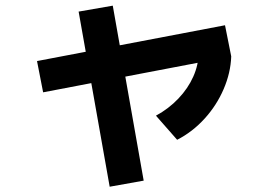

<svg xmlns="http://www.w3.org/2000/svg" viewBox="-20 -626 978 695"><path d="M114 -405 794.5 -534.6 817 -421.9 136.1 -291.8ZM264.6 -584 388.2 -605.5 500.1 27.9 377 49.9ZM698.7 -434.4 817 -421.9Q814.9 -362.2 789.5 -303.4Q764.2 -244.5 720.5 -196.5Q676.8 -148.4 621.2 -120L544.5 -207.3Q590.5 -232.2 625.6 -269.1Q660.7 -306 679.7 -348.8Q698.7 -391.6 698.7 -434.4Z"/></svg>

Font: Pretendard JP Variable
Style: Regular
Weight: 400
Designer: Base glyphs from Inter by Rasmus Andersson; Hangul glyphs from Noto Sans CJK(Source Han Sans) by Jang Soo-young and Kang
Foundry: Kil Hyung-jin
Version: Version 1.307;Glyphs 3.2 (3192)